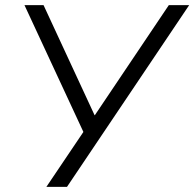

<svg xmlns="http://www.w3.org/2000/svg" viewBox="-20 -725 754 745"><path d="M160 0 313 -227 311 -197 75 -705H149L347 -278H348L635 -705H714L240 0Z"/></svg>

Font: Nunito Sans 7pt Light
Style: Italic
Weight: 300
Italic angle: -9°
Designer: Vernon Adams
Foundry: Vernon Adams
Version: Version 3.101;gftools[0.9.27]